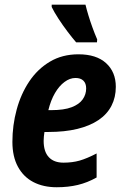

<svg xmlns="http://www.w3.org/2000/svg" viewBox="-20 -786 530 816"><path d="M221.2 9.8Q164.1 9.8 121.8 -12.2Q79.6 -34.2 56.2 -77.4Q32.7 -120.6 32.7 -183.1Q32.7 -253.4 50.8 -320.1Q68.8 -386.7 104.2 -439.7Q139.6 -492.7 192.1 -523.9Q244.6 -555.2 313.5 -555.2Q389.6 -555.2 430.9 -517.6Q472.2 -480 472.2 -417Q472.2 -372.1 453.6 -336.2Q435.1 -300.3 398.4 -275.6Q361.8 -251 308.3 -238Q254.9 -225.1 185.5 -225.1H168.9Q167.5 -215.3 166.5 -206.1Q165.5 -196.8 165.5 -187.5Q165.5 -141.6 187.3 -118.2Q209 -94.7 250 -94.7Q287.6 -94.7 318.4 -103.5Q349.1 -112.3 390.6 -133.8V-31.7Q351.6 -9.8 310.8 0Q270 9.8 221.2 9.8ZM185.5 -317.9H198.2Q252 -317.9 284.4 -330.3Q316.9 -342.8 331.5 -363.8Q346.2 -384.8 346.2 -410.2Q346.2 -431.6 334.5 -443.1Q322.8 -454.6 300.8 -454.6Q276.9 -454.6 254.2 -437.7Q231.4 -420.9 213.6 -390.4Q195.8 -359.9 185.5 -317.9ZM303.7 -606Q287.6 -624.5 267.1 -651.6Q246.6 -678.7 228.3 -706.8Q210 -734.9 199.7 -756.3V-766.1H343.3Q348.6 -744.1 356 -720Q363.3 -695.8 372.6 -670.2Q381.8 -644.5 393.1 -618.2L392.1 -606Z"/></svg>

Font: Open Sans SemiCondensed
Style: Bold Italic
Weight: 700
Width: 4
Italic angle: -12°
Designer: Monotype Design Team
Foundry: Monotype Imaging Inc.
Version: Version 3.003